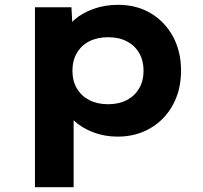

<svg xmlns="http://www.w3.org/2000/svg" viewBox="-20 -561 848 801"><path d="M125.8 220V-530.7H278.1L284.4 -411.9L254 -420.9Q261 -452.8 292.2 -480Q323.4 -507.2 370.5 -524Q417.6 -540.9 472 -540.9Q550.2 -540.9 609.2 -505.6Q668.2 -470.3 701.7 -408.5Q735.3 -346.6 735.3 -265.9Q735.3 -186.1 701.6 -124.1Q668 -62 607.9 -26.5Q547.9 9 470.4 9Q416 9 369 -9.1Q322 -27.1 290.8 -55.8Q259.5 -84.6 250.3 -117L287.2 -131V220ZM431.1 -126.2Q475.7 -126.2 508.8 -143.4Q541.9 -160.7 560.4 -192.1Q578.9 -223.5 578.9 -265.9Q578.9 -308.3 560.6 -339.7Q542.4 -371.2 509.5 -388.4Q476.7 -405.7 431.1 -405.7Q385.8 -405.7 352.5 -388.7Q319.2 -371.6 300.7 -339.9Q282.2 -308.3 282.2 -265.9Q282.2 -223.5 300.7 -192.1Q319.2 -160.7 352.5 -143.4Q385.8 -126.2 431.1 -126.2Z"/></svg>

Font: Lexend Exa
Style: Regular
Weight: 400
Designer: Bonnie Shaver-Troup, Thomas Jockin
Foundry: Lexend
Version: Version 1.007